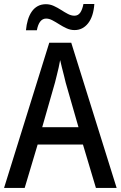

<svg xmlns="http://www.w3.org/2000/svg" viewBox="-20 -926 595 946"><path d="M452.6 0 388.7 -213.9H165.5L101.6 0H0L222.7 -715.3H331.1L554.7 0ZM366.7 -299.3 303.7 -518.6Q300.3 -533.7 295.2 -553.7Q290 -573.7 284.9 -594Q279.8 -614.3 276.4 -629.9Q273.4 -611.8 268.8 -592Q264.2 -572.3 259.5 -553.5Q254.9 -534.7 251 -519.5L188 -299.3ZM107.9 -776.9Q110.4 -804.7 117.4 -828.1Q124.5 -851.6 136.5 -868.9Q148.4 -886.2 166 -895.8Q183.6 -905.3 206.1 -905.3Q226.6 -905.3 245.1 -896.7Q263.7 -888.2 281 -877Q298.3 -865.7 314.7 -857.2Q331.1 -848.6 346.7 -848.6Q364.7 -848.6 375.2 -863.5Q385.7 -878.4 391.1 -906.2H444.8Q440.4 -844.7 414.1 -811.3Q387.7 -777.8 347.2 -777.8Q327.1 -777.8 308.3 -786.4Q289.6 -794.9 272 -806.2Q254.4 -817.4 238.3 -825.9Q222.2 -834.5 207.5 -834.5Q189.9 -834.5 178.5 -820.1Q167 -805.7 161.6 -776.9Z"/></svg>

Font: Open Sans SemiCondensed Medium
Style: Regular
Weight: 500
Width: 4
Designer: Monotype Design Team
Foundry: Monotype Imaging Inc.
Version: Version 3.000